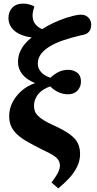

<svg xmlns="http://www.w3.org/2000/svg" viewBox="-20 -812 540 1067"><path d="M304 235 266 202Q280 184 290.5 168Q301 152 307 137Q313 122 313 109Q313 91 304.5 77.5Q296 64 274.5 50.5Q253 37 214 19Q170 -3 135.5 -22.5Q101 -42 78 -62.5Q55 -83 43 -108Q31 -133 31 -166Q31 -209 50.5 -245.5Q70 -282 102.5 -309.5Q135 -337 173 -349V-351Q127 -370 103.5 -400Q80 -430 80 -467Q80 -496 90 -521Q100 -546 117.5 -567Q135 -588 156 -604Q117 -609 88 -623Q59 -637 43 -660Q27 -683 27 -712Q27 -747 48.5 -769.5Q70 -792 110 -792Q126 -792 142.5 -787.5Q159 -783 171 -776Q167 -764 164 -750.5Q161 -737 161 -725Q161 -698 175.5 -679Q190 -660 214 -650Q240 -667 275.5 -684Q311 -701 349.5 -713.5Q388 -726 420 -730Q451 -733 469 -716.5Q487 -700 487 -674Q487 -662 482.5 -649.5Q478 -637 466 -628Q454 -619 431 -616Q375 -603 330 -587.5Q285 -572 254 -552.5Q223 -533 206.5 -510Q190 -487 190 -458Q190 -434 207 -413Q224 -392 260 -380Q284 -402 307.5 -413Q331 -424 358 -424Q388 -424 409 -408Q430 -392 430 -359Q430 -329 410.5 -308.5Q391 -288 357 -288Q332 -288 306.5 -299Q281 -310 259 -332Q242 -326 225.5 -316.5Q209 -307 196.5 -293.5Q184 -280 176.5 -262Q169 -244 169 -223Q169 -208 173.5 -195Q178 -182 190 -169.5Q202 -157 223.5 -143.5Q245 -130 279 -115Q336 -89 368 -65.5Q400 -42 412.5 -16Q425 10 425 44Q425 80 409 113.5Q393 147 365.5 177Q338 207 304 235Z"/></svg>

Font: Literata 18pt
Style: Bold Italic
Weight: 700
Italic angle: -2°
Designer: Latin by Veronika Burian and Jose Scaglione. Greek by Irene Vlachou. Cyrillic by Vera Evstafieva
Foundry: TypeTogether
Version: Version 3.103;gftools[0.9.29]